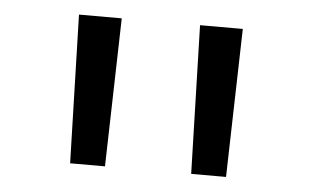

<svg xmlns="http://www.w3.org/2000/svg" viewBox="-35 -778 690 429"><g transform="rotate(5 310.0 -563.5)"><path d="M135.5 -397.3 126.3 -730H222.2L213.7 -397.3ZM407 -397.3 397.8 -730H493.7L485.2 -397.3Z"/></g></svg>

Font: Monaspace Radon Var
Style: Regular
Weight: 400
Designer: Riley Cran and the Lettermatic Team
Version: Version 1.000 (Monaspace Radon Var)